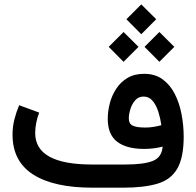

<svg xmlns="http://www.w3.org/2000/svg" viewBox="-20 -870 910 890"><path d="M565.9 -780.8 634.8 -849.6 704.1 -780.8 634.8 -711.4ZM649.9 -652.8 718.8 -721.7 788.1 -652.8 718.8 -583.5ZM483.9 -652.8 552.7 -721.7 622.1 -652.8 552.7 -583.5ZM733.9 -190.4Q693.4 -179.7 648.4 -179.7Q566.4 -179.7 522.9 -213.1Q479.5 -246.6 479.5 -318.8Q479.5 -354.5 489 -391.1Q498.5 -427.7 518.8 -458.7Q539.1 -489.7 571 -508.8Q603 -527.8 648.4 -527.8Q698.2 -527.8 733.2 -502.7Q768.1 -477.5 789.8 -435.3Q811.5 -393.1 821.5 -340.8Q831.5 -288.6 831.5 -234.9Q831.1 -138.7 801.5 -87.9Q772 -37.1 710 -18.6Q647.9 0 550.3 0H408.7Q229.5 0 133.8 -61Q38.1 -122.1 38.1 -246.1Q38.1 -282.7 46.9 -317.1Q55.7 -351.6 68.8 -382.3L161.6 -348.1Q153.3 -327.1 148.2 -301.8Q143.1 -276.4 143.1 -253.4Q143.1 -107.4 406.7 -107.4H560.5Q646.5 -107.4 688.2 -124Q730 -140.6 733.9 -190.4ZM728 -289.6Q723.6 -321.3 713.9 -352.1Q704.1 -382.8 687.5 -402.6Q670.9 -422.4 645.5 -422.4Q622.1 -422.4 606.9 -405.3Q591.8 -388.2 584.5 -364.5Q577.1 -340.8 577.1 -320.8Q577.1 -296.4 595.2 -287.6Q613.3 -278.8 653.8 -278.8Q672.4 -278.8 690.9 -281.7Q709.5 -284.7 728 -289.6Z"/></svg>

Font: Vazir Medium WOL
Style: Medium-WOL
Weight: 500
Designer: Saber Rastikerdar
Foundry: Saber Rastikerdar
Version: Version 27.0.1